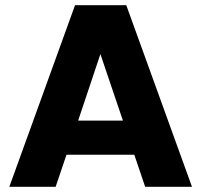

<svg xmlns="http://www.w3.org/2000/svg" viewBox="-20 -722 777 742"><path d="M499 -124H237L195 0H16L270 -702H468L722 0H541ZM455 -256 368 -513 282 -256Z"/></svg>

Font: MSTAGE
Style: Bold
Weight: 700
Designer: Ninad Kale (Devanagari), Jonny Pinhorn (Latin)
Foundry: Indian Type Foundry
Version: 4.004